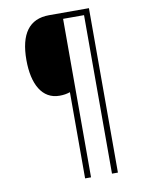

<svg xmlns="http://www.w3.org/2000/svg" viewBox="-96 -826 766 1020"><g transform="rotate(-10 287.0 -316.5)"><path d="M456 127V-760H241C133 -760 81 -686 81 -546C81 -416 128 -329 222 -329C245 -329 261 -332 279 -338V127H311V-728H424V127Z"/></g></svg>

Font: Noto Sans Thai SemCond ExtLt
Style: Regular
Weight: 200
Width: 4
Designer: Monotype Design Team
Foundry: Monotype Imaging Inc.
Version: Version 2.002